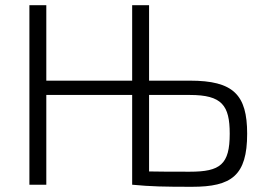

<svg xmlns="http://www.w3.org/2000/svg" viewBox="-20 -710 1020 738"><path d="M553 -400V-690H488V-400H158V-690H93V0H158V-345H488V0C561 7 611 8 718 8C870 8 930 -35 930 -196C930 -346 877 -400 710 -400ZM553 -345H710C833 -345 863 -305 863 -196C863 -78 827 -50 710 -50C646 -50 591 -50 553 -51Z"/></svg>

Font: SnT
Style: Regular
Weight: 300
Designer: Natanael Gama
Version: Version 1.001;PS 001.001;hotconv 1.0.70;makeotf.lib2.5.58329